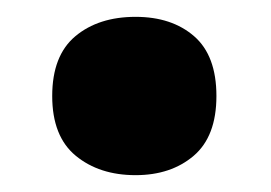

<svg xmlns="http://www.w3.org/2000/svg" viewBox="-20 -467 322 228"><path d="M141 -259Q183 -259 210 -282Q237 -305 237 -353Q237 -401 210.5 -424Q184 -447 141 -447Q97 -447 69.5 -424Q42 -401 42 -353Q42 -305 70 -282Q98 -259 141 -259Z"/></svg>

Font: Noto Sans UI SemiCondensed Black
Style: Regular
Weight: 900
Width: 4
Designer: Monotype Design Team
Foundry: Monotype Imaging Inc.
Version: 1.001